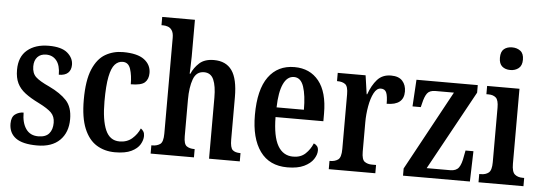

<svg xmlns="http://www.w3.org/2000/svg" viewBox="-50 -908 3002 1064"><g transform="rotate(5 1451.5 -375.5)"><path d="M184 10Q103 10 65 -18Q27 -46 27 -98Q27 -135 47.5 -150Q68 -165 94 -165Q94 -108 117.5 -74.5Q141 -41 186 -41Q227 -41 246 -63Q265 -85 265 -123Q265 -158 244 -179Q223 -200 173 -225Q126 -248 96 -271Q66 -294 51.5 -324Q37 -354 37 -398Q37 -471 82 -508.5Q127 -546 201 -546Q272 -546 305 -518Q338 -490 338 -452Q338 -423 321 -407Q304 -391 270 -391Q270 -443 248.5 -469.5Q227 -496 191 -496Q160 -496 142.5 -477Q125 -458 125 -425Q125 -387 146.5 -366.5Q168 -346 223 -321Q286 -291 320 -254.5Q354 -218 354 -151Q354 -77 310 -33.5Q266 10 184 10Z M617 10Q559 10 514.5 -17.5Q470 -45 445 -105.5Q420 -166 420 -265Q420 -373 446 -434.5Q472 -496 516 -521.5Q560 -547 614 -547Q694 -547 732 -518.5Q770 -490 770 -444Q770 -410 750 -391.5Q730 -373 672 -373Q672 -422 660.5 -457.5Q649 -493 617 -493Q592 -493 573.5 -473Q555 -453 545 -403.5Q535 -354 535 -266Q535 -162 559 -107Q583 -52 637 -52Q679 -52 707 -76.5Q735 -101 749 -134Q758 -128 764 -118.5Q770 -109 770 -94Q770 -71 756 -47Q742 -23 708.5 -6.5Q675 10 617 10Z M815 0V-46H821Q846 -46 863.5 -58Q881 -70 881 -117V-649Q881 -677 871.5 -691Q862 -705 848.5 -709.5Q835 -714 823 -714H813V-760H995V-555Q995 -526 993.5 -498.5Q992 -471 992 -460H996Q1010 -494 1039 -520.5Q1068 -547 1120 -547Q1187 -547 1220 -500.5Q1253 -454 1253 -352V-117Q1253 -71 1267 -58.5Q1281 -46 1309 -46H1311V0H1140V-340Q1140 -404 1124.5 -439.5Q1109 -475 1071 -475Q1028 -475 1011.5 -430Q995 -385 995 -316V-112Q995 -69 1011 -57.5Q1027 -46 1054 -46H1056V0Z M1576 10Q1476 10 1424 -62Q1372 -134 1372 -264Q1372 -405 1423.5 -476Q1475 -547 1568 -547Q1654 -547 1703.5 -485.5Q1753 -424 1753 -305V-262H1487Q1488 -154 1517.5 -103Q1547 -52 1603 -52Q1645 -52 1671 -76.5Q1697 -101 1711 -135Q1722 -131 1729.5 -122Q1737 -113 1737 -97Q1737 -74 1720.5 -49Q1704 -24 1668.5 -7Q1633 10 1576 10ZM1640 -316Q1640 -396 1624 -444Q1608 -492 1570 -492Q1532 -492 1511 -446.5Q1490 -401 1488 -316Z M1806 0V-46H1809Q1836 -46 1853.5 -58.5Q1871 -71 1871 -118V-422Q1871 -466 1855 -478Q1839 -490 1812 -490H1809V-536H1964L1979 -432H1982Q2000 -483 2028.5 -515Q2057 -547 2105 -547Q2148 -547 2168.5 -524Q2189 -501 2189 -465Q2189 -389 2094 -389Q2094 -431 2086 -450.5Q2078 -470 2055 -470Q2032 -470 2016.5 -440.5Q2001 -411 1993 -366Q1985 -321 1985 -276V-113Q1985 -69 2001.5 -57.5Q2018 -46 2042 -46H2065V0Z M2219 0V-40L2460 -483H2357Q2325 -483 2311.5 -465Q2298 -447 2289 -407L2284 -387H2238L2247 -536H2588V-494L2346 -53H2477Q2510 -53 2524.5 -73Q2539 -93 2546 -138L2552 -169H2596L2591 0Z M2760 -635Q2732 -635 2714.5 -650Q2697 -665 2697 -698Q2697 -732 2714.5 -746.5Q2732 -761 2760 -761Q2787 -761 2806 -746.5Q2825 -732 2825 -698Q2825 -665 2806 -650Q2787 -635 2760 -635ZM2639 0V-46H2648Q2675 -46 2691.5 -59.5Q2708 -73 2708 -117V-421Q2708 -463 2693 -476.5Q2678 -490 2652 -490H2640V-536H2820V-119Q2820 -74 2836.5 -60Q2853 -46 2880 -46H2889V0Z"/></g></svg>

Font: Noto Serif Tamil ExtraCondensed SemiBold
Style: Italic
Weight: 600
Width: 2
Italic angle: -12°
Designer: Indian Type Foundry, Tom Grace, and the Monotype Design Team
Foundry: Monotype Imaging Inc.
Version: Version 2.003; ttfautohint (v1.8.4.7-5d5b)